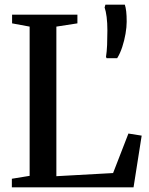

<svg xmlns="http://www.w3.org/2000/svg" viewBox="-20 -806 642 826"><path d="M31 0V-37L107.5 -49.5V-691.5L32 -705.5V-743H313V-705.5L222.5 -691.5V-48L466.5 -61.5L532.5 -231.5L589.5 -222.5L554.5 0ZM484 -555.5H438.5L436 -561.5Q439.5 -583 440.8 -612.5Q442 -642 442 -674.5Q442 -707 438.8 -732.8Q435.5 -758.5 430 -774L433.5 -786H517Q521 -774 523 -756.5Q525 -739 525 -712.5Q525 -689.5 520 -660.5Q515 -631.5 505.8 -603.5Q496.5 -575.5 484 -555.5Z"/></svg>

Font: Merriweather 72pt Medium
Style: Regular
Weight: 500
Version: Version 2.100